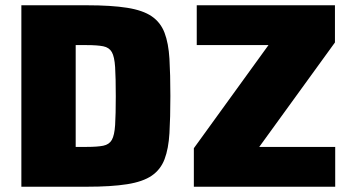

<svg xmlns="http://www.w3.org/2000/svg" viewBox="-20 -708 1331 728"><path d="M61 0V-688H309Q402 -688 462 -678.5Q522 -669 555.5 -646Q589 -623 604 -583.5Q619 -544 622.5 -485Q626 -426 626 -344Q626 -262 622.5 -203Q619 -144 604 -104.5Q589 -65 555.5 -42Q522 -19 462 -9.5Q402 0 309 0ZM267 -151H309Q349 -151 371.5 -155.5Q394 -160 404 -177.5Q414 -195 416.5 -234Q419 -273 419 -343Q419 -414 416.5 -453.5Q414 -493 404 -510.5Q394 -528 371.5 -532.5Q349 -537 309 -537H267ZM715 0V-146L998 -537H726V-688H1250V-547L963 -151H1251V0Z"/></svg>

Font: Saira ExtraBold
Style: Regular
Weight: 800
Designer: Hector Gatti with collaboration of the Omnibus-Type team
Foundry: Omnibus-Type
Version: Version 1.100; ttfautohint (v1.8.3)